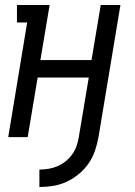

<svg xmlns="http://www.w3.org/2000/svg" viewBox="-20 -550 540 770"><path d="M138 200V130Q156 130 174.5 127Q193 124 210.5 116.5Q228 109 243 97Q258 85 269.5 69Q281 53 287 35.5Q293 18 296 0L336 -239H131L91 0H13L89 -460H48V-530H179L142 -309H347L384 -530H463L375 0Q370 27 361 54Q352 81 335.5 105Q319 129 296 148Q273 167 247 179Q221 191 193.5 195.5Q166 200 138 200Z"/></svg>

Font: Iosevka Slab
Style: Italic
Weight: 400
Italic angle: -9°
Monospace: yes
Designer: Belleve Invis
Foundry: Belleve Invis
Version: Version 11.1.0; ttfautohint (v1.8.3)